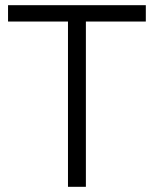

<svg xmlns="http://www.w3.org/2000/svg" viewBox="-20 -720 593 740"><path d="M11 -700H542V-637H311V0H242V-637H11Z"/></svg>

Font: Gontserrat Light
Style: Regular
Weight: 300
Designer: Julieta Ulanovsky
Foundry: Julieta Ulanovsky
Version: Version 6.001